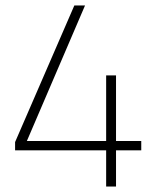

<svg xmlns="http://www.w3.org/2000/svg" viewBox="-20 -680 570 700"><path d="M367 0V-132H35V-162L251 -660H290L78 -166H367V-405H403V-166H495V-132H403V0Z"/></svg>

Font: TitilliumMaps29L
Style: 1 wt
Weight: 100
Designer: Campivisivi
Foundry: Accademia di Belle Arti di Urbino and students of MA course of Visual design
Version: Version 001.001